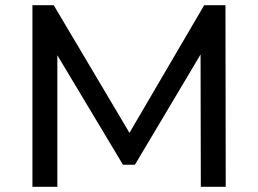

<svg xmlns="http://www.w3.org/2000/svg" viewBox="-20 -720 995 740"><path d="M754 0 753 -510 500 -85H454L201 -507V0H105V-700H187L479 -208L767 -700H849L850 0Z"/></svg>

Font: APTA Sans Medium
Style: Bold
Weight: 500
Version: Version 7.200